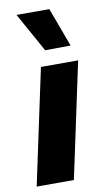

<svg xmlns="http://www.w3.org/2000/svg" viewBox="-89 -825 484 869"><g transform="rotate(-10 153.5 -390.5)"><path d="M152 -601 52 -781H203L269 -602ZM7 0 120 -530H291L178 0Z"/></g></svg>

Font: Be Vietnam Pro ExtraBold
Style: Italic
Weight: 800
Italic angle: -12°
Designer: Lam Bao, Tony Le, Vietanh Nguyen
Foundry: Yellow Type Foundry
Version: Version 1.002; ttfautohint (v1.8.3)